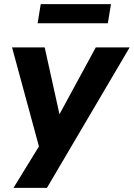

<svg xmlns="http://www.w3.org/2000/svg" viewBox="-20 -724 644 924"><path d="M45 180 185 -48 177 16 38 -496H195L272 -148H252L441 -496H604L206 180ZM161 -612 176 -704H514L499 -612Z"/></svg>

Font: Nunito Sans 10pt ExtraBold
Style: Italic
Weight: 800
Italic angle: -9°
Designer: Vernon Adams
Foundry: Vernon Adams
Version: Version 3.101;gftools[0.9.27]